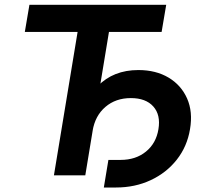

<svg xmlns="http://www.w3.org/2000/svg" viewBox="-20 -748 871 819"><path d="M85.9 -611.8 105.5 -727.5H689L669.4 -611.8H444.8L343.8 0H210L311 -611.8ZM422.9 51.8 442.4 -65.9H494.6Q559.1 -65.9 602.5 -101.3Q646 -136.7 655.8 -196.8Q666 -257.8 634 -293.7Q602.1 -329.6 538.1 -329.6Q473.6 -329.6 429.7 -292Q385.7 -254.4 375 -189.9H310.5Q331.1 -312.5 397.2 -380.9Q463.4 -449.2 570.3 -449.2Q645 -449.2 699 -417Q752.9 -384.8 778.1 -327.9Q803.2 -271 790.5 -196.8Q778.3 -123 734.1 -66.9Q689.9 -10.7 622.8 20.5Q555.7 51.8 475.1 51.8Z"/></svg>

Font: Inter Display Semi Bold
Style: Italic
Weight: 600
Italic angle: -9.39999°
Designer: Rasmus Andersson
Foundry: rsms
Version: Version 4.000;git-4fc901f